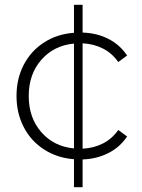

<svg xmlns="http://www.w3.org/2000/svg" viewBox="-20 -662 595 802"><path d="M474 -119 511 -92Q481 -47 432.5 -22.5Q384 2 325 4V120H289V3Q220 -2 165 -37Q110 -72 79.5 -130.5Q49 -189 49 -261Q49 -334 79.5 -392Q110 -450 164.5 -485Q219 -520 289 -525V-642H325V-526Q385 -524 433 -499.5Q481 -475 511 -430L474 -403Q448 -440 409.5 -459.5Q371 -479 325 -481V-41Q371 -43 409.5 -62.5Q448 -82 474 -119ZM289 -42V-480Q205 -472 152.5 -412Q100 -352 100 -261Q100 -170 152.5 -110Q205 -50 289 -42Z"/></svg>

Font: Montserrat Alternates Light
Style: Regular
Weight: 300
Designer: Julieta Ulanovsky
Foundry: Julieta Ulanovsky
Version: Version 7.200